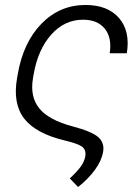

<svg xmlns="http://www.w3.org/2000/svg" viewBox="-20 -573 566 776"><path d="M325.6 -552.9Q415.5 -552.9 461.3 -499.8Q507.1 -446.7 492.5 -357.6H423.3Q433.2 -420.1 403.6 -456.9Q373.9 -493.6 315.3 -493.3Q240.8 -493.3 187.1 -433.1Q133.5 -372.9 116.1 -273.1L113.3 -257.1Q100.5 -182.2 138.8 -134.9Q177.2 -87.7 273.8 -62.1Q350.5 -41.9 376.8 -19Q403.1 3.9 396.7 40.8Q390.6 76.7 363.3 114Q335.9 151.3 295.5 182.9L262.1 148.1Q294 118.3 307.9 98.2Q321.7 78.1 324.9 57.9Q328.5 32.7 312 20.1Q295.5 7.5 242.5 -5Q125 -33 77.9 -93.6Q30.9 -154.1 49 -257.5L51.8 -273.4Q73.9 -401.6 147.7 -477.3Q221.6 -552.9 325.6 -552.9Z"/></svg>

Font: Karasuma Gothic
Style: Light Italic
Weight: 300
Italic angle: 9.39998°
Designer: Rasmus Andersson / Ryoko Nishizuka
Foundry: rsms
Version: Version 1.00